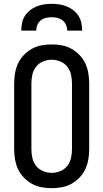

<svg xmlns="http://www.w3.org/2000/svg" viewBox="-20 -975 540 1003"><path d="M250 8Q223 8 196.5 3Q170 -2 146.5 -15Q123 -28 104 -48Q85 -68 74 -92Q63 -116 58.5 -143Q54 -170 54 -196V-539Q54 -565 58.5 -592Q63 -619 74 -643Q85 -667 104 -687Q123 -707 146.5 -720Q170 -733 196.5 -738Q223 -743 250 -743Q277 -743 303.5 -738Q330 -733 353.5 -720Q377 -707 396 -687Q415 -667 426 -643Q437 -619 441.5 -592Q446 -565 446 -539V-196Q446 -170 441.5 -143Q437 -116 426 -92Q415 -68 396 -48Q377 -28 353.5 -15Q330 -2 303.5 3Q277 8 250 8ZM250 -72Q273 -72 295 -81Q317 -90 331.5 -108.5Q346 -127 351 -150Q356 -173 356 -196V-539Q356 -562 351 -585Q346 -608 331.5 -626.5Q317 -645 295 -654Q273 -663 250 -663Q227 -663 205 -654Q183 -645 168.5 -626.5Q154 -608 149 -585Q144 -562 144 -539V-196Q144 -173 149 -150Q154 -127 168.5 -108.5Q183 -90 205 -81Q227 -72 250 -72ZM91 -815Q91 -835 95 -855Q99 -875 110 -892Q121 -909 137 -921.5Q153 -934 171.5 -941.5Q190 -949 210 -952Q230 -955 250 -955Q270 -955 290 -952Q310 -949 328.5 -941.5Q347 -934 363 -921.5Q379 -909 390 -892Q401 -875 405 -855Q409 -835 409 -815H331Q331 -830 325 -844.5Q319 -859 307 -868.5Q295 -878 280 -881.5Q265 -885 250 -885Q235 -885 220 -881.5Q205 -878 193 -868.5Q181 -859 175 -844.5Q169 -830 169 -815Z"/></svg>

Font: Iosevka Medium
Style: Regular
Weight: 500
Monospace: yes
Designer: Belleve Invis
Foundry: Belleve Invis
Version: Version 32.5.0; ttfautohint (v1.8.4)